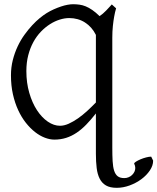

<svg xmlns="http://www.w3.org/2000/svg" viewBox="-20 -650 749 914"><path d="M265.6 -51.3Q285.2 -51.3 306.9 -61Q328.6 -70.8 351.1 -86.4Q373.5 -102.1 395.3 -122.1Q417 -142.1 436.5 -162.1V-483.9Q417.5 -522 384.5 -543Q351.6 -564 309.6 -564Q287.6 -564 264.2 -556.6Q240.7 -549.3 218 -534.9Q195.3 -520.5 174.8 -499.3Q154.3 -478 138.9 -450Q123.5 -421.9 114.5 -387.2Q105.5 -352.5 105.5 -311.5Q105.5 -255.9 119.4 -208Q133.3 -160.2 156 -125.5Q178.7 -90.8 207.5 -71Q236.3 -51.3 265.6 -51.3ZM436.5 -109.9Q413.6 -80.6 391.1 -57.4Q368.7 -34.2 344.7 -18.1Q320.8 -2 294.7 6.3Q268.6 14.6 238.8 14.6Q217.3 14.6 193.6 5.6Q169.9 -3.4 147 -21.2Q124 -39.1 103.3 -65.2Q82.5 -91.3 66.7 -125.5Q50.8 -159.7 41.5 -201.2Q32.2 -242.7 32.2 -291.5Q32.2 -329.6 41 -364.3Q49.8 -398.9 64 -429Q78.1 -459 96.2 -484.1Q114.3 -509.3 133.1 -529.5Q151.9 -549.8 169.7 -564.2Q187.5 -578.6 201.7 -587.4Q218.3 -597.7 235.8 -605.5Q253.4 -613.3 270 -618.9Q286.6 -624.5 301.5 -627.2Q316.4 -629.9 327.6 -629.9Q342.8 -629.9 357.7 -627.9Q372.6 -626 387.7 -619.9Q402.8 -613.8 419.2 -602.5Q435.5 -591.3 454.1 -573.2Q461.9 -578.6 470 -585.4Q478 -592.3 485.4 -599.9Q492.7 -607.4 499.5 -615Q506.3 -622.6 512.2 -628.9L532.7 -610.4Q527.3 -592.3 523.4 -570.3Q520 -551.8 517.3 -526.1Q514.6 -500.5 514.6 -470.7V51.8Q514.6 89.4 516.1 116.9Q517.6 144.5 523.4 162.6Q529.3 180.7 540.5 189.2Q551.8 197.8 571.8 197.8Q582.5 197.8 592 193.8Q601.6 189.9 608.6 183.1Q615.7 176.3 619.9 167.7Q624 159.2 624 149.4Q624 139.6 618.7 128.9Q618.7 125 627.4 119.4Q636.2 113.8 648.9 108.4Q661.6 103 675.5 99.4Q689.5 95.7 699.7 95.7L709 114.7Q709 138.2 693.4 161.4Q677.7 184.6 653.1 202.9Q628.4 221.2 597.4 232.7Q566.4 244.1 535.6 244.1Q503.9 244.1 484.6 232.9Q465.3 221.7 454.6 200.7Q443.8 179.7 440.2 149.7Q436.5 119.6 436.5 82Z"/></svg>

Font: Noto Serif Devanagari
Style: Bold
Weight: 700
Designer: Monotype Design Team
Foundry: Monotype Imaging Inc.
Version: Version 1.01